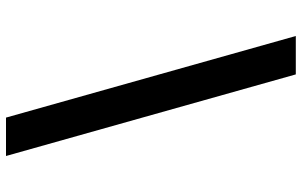

<svg xmlns="http://www.w3.org/2000/svg" viewBox="-203 -660 1006 640"><g transform="rotate(-90 300.0 -340.0)"><path d="M372 143 100 -823H228L500 143Z"/></g></svg>

Font: Iosevka Slab Extended
Style: Bold Italic
Weight: 700
Width: 7
Italic angle: -9°
Monospace: yes
Designer: Belleve Invis
Foundry: Belleve Invis
Version: Version 11.1.0; ttfautohint (v1.8.3)